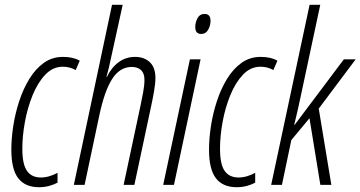

<svg xmlns="http://www.w3.org/2000/svg" viewBox="-20 -780 1520 810"><path d="M144.5 9.8Q86.4 9.8 57.1 -27.8Q27.8 -65.4 27.8 -148.9Q27.8 -195.8 36.1 -249.3Q44.4 -302.7 61.3 -354Q78.1 -405.3 104 -447.5Q129.9 -489.7 165 -514.9Q200.2 -540 245.6 -540Q288.6 -540 316.4 -523.9L299.3 -484.4Q274.4 -498.5 245.1 -498.5Q203.1 -498.5 171.4 -465.3Q139.6 -432.1 117.9 -379.2Q96.2 -326.2 85.2 -266.1Q74.2 -206.1 74.2 -152.8Q74.2 -86.9 93.8 -59.1Q113.3 -31.2 152.3 -31.2Q169.9 -31.2 187.7 -36.4Q205.6 -41.5 222.7 -50.8V-9.3Q208 -1.5 188 4.2Q168 9.8 144.5 9.8Z M291.5 0 452.6 -759.8H497.6L448.7 -537.1Q444.8 -516.6 439.7 -496.1Q434.6 -475.6 429.2 -455.6H431.2Q450.2 -495.6 480.7 -517.8Q511.2 -540 549.8 -540Q588.4 -540 612.1 -517.6Q635.7 -495.1 635.7 -451.2Q635.7 -428.2 629.9 -394.8Q624 -361.3 617.7 -332.5L546.9 0H501.5L572.8 -334.5Q578.6 -362.8 584 -391.1Q589.4 -419.4 589.4 -443.8Q589.4 -470.7 575.2 -484.1Q561 -497.6 536.1 -497.6Q485.4 -497.6 452.9 -446.5Q420.4 -395.5 398.4 -290.5L336.9 0Z M829.1 -636.7Q803.7 -636.7 803.7 -666Q803.7 -685.1 813.2 -703.1Q822.8 -721.2 843.3 -721.2Q868.2 -721.2 868.2 -691.9Q868.2 -672.4 858.2 -654.5Q848.1 -636.7 829.1 -636.7ZM668.5 0 781.2 -529.8H826.2L713.9 0Z M978.5 9.8Q920.4 9.8 891.1 -27.8Q861.8 -65.4 861.8 -148.9Q861.8 -195.8 870.1 -249.3Q878.4 -302.7 895.3 -354Q912.1 -405.3 938 -447.5Q963.9 -489.7 999 -514.9Q1034.2 -540 1079.6 -540Q1122.6 -540 1150.4 -523.9L1133.3 -484.4Q1108.4 -498.5 1079.1 -498.5Q1037.1 -498.5 1005.4 -465.3Q973.6 -432.1 951.9 -379.2Q930.2 -326.2 919.2 -266.1Q908.2 -206.1 908.2 -152.8Q908.2 -86.9 927.7 -59.1Q947.3 -31.2 986.3 -31.2Q1003.9 -31.2 1021.7 -36.4Q1039.6 -41.5 1056.6 -50.8V-9.3Q1042 -1.5 1022 4.2Q1002 9.8 978.5 9.8Z M1124 0 1286.1 -759.8H1331.1L1248.5 -373Q1242.2 -343.3 1235.8 -314.7Q1229.5 -286.1 1221.2 -253.4H1223.1L1430.7 -529.8H1480.5L1324.7 -321.8L1377.9 0H1331.5L1285.6 -281.2L1209 -189L1169.4 0Z"/></svg>

Font: Open Sans Condensed Light
Style: Italic
Weight: 300
Width: 3
Italic angle: -12°
Designer: Monotype Design Team
Foundry: Monotype Imaging Inc.
Version: Version 3.000; ttfautohint (v1.8.4)